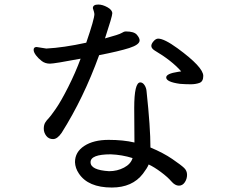

<svg xmlns="http://www.w3.org/2000/svg" viewBox="-20 -795 1040 850"><path d="M462.9 -37.1Q499 -37.1 529.1 -53Q559.1 -68.8 566.9 -95.2Q520 -109.9 470.2 -111.8Q380.9 -111.8 380.9 -76.9Q380.9 -42 462.9 -37.1ZM475.1 35.2Q370.1 35.2 329.1 -26.9Q313 -50.8 312 -77.1Q312 -122.1 353 -148.9Q394 -175.8 460.9 -175.8Q525.9 -175.8 575.2 -164.1L574.2 -316.9Q574.2 -430.2 601.1 -430.2Q611.8 -430.2 619.9 -418Q627.9 -405.8 628.9 -390.1Q646 -231 646 -142.1Q703.1 -118.2 742.7 -91.1Q782.2 -64 795.2 -51.5Q808.1 -39.1 808.1 -21Q808.1 -2.9 798.1 12Q788.1 26.9 772 26.9Q754.9 26.9 738.5 7.8Q722.2 -11.2 692.6 -33.2Q663.1 -55.2 638.2 -66.9Q631.8 -50.8 612.8 -25.9Q565.9 35.2 475.1 35.2ZM776.9 -423.8Q715.8 -432.1 715.8 -452.1Q715.8 -469.2 769 -477.1L782.2 -479Q740.2 -526.9 664.1 -571.8Q649.9 -581.1 649.9 -591.8Q649.9 -601.1 659.9 -612.5Q669.9 -624 680.2 -624Q707 -624 766.1 -581.1Q879.9 -498 879.9 -459Q879.9 -434.1 863 -428Q846.2 -421.9 824 -421.9Q801.8 -421.9 776.9 -423.8ZM336.9 -535.2Q220.2 -513.2 201.2 -513.2Q180.2 -513.2 165 -524.7Q149.9 -536.1 139.4 -550Q128.9 -564 128.9 -574.2Q128.9 -586.9 142.1 -586.9L185.1 -580.1Q261.2 -584 361.8 -606Q397.9 -710.9 397.9 -732.9Q397.9 -738.8 391.1 -758.8Q391.1 -774.9 415 -774.9Q434.1 -774.9 455.6 -762.9Q477.1 -751 477.1 -735.8Q477.1 -723.1 444.8 -625Q507.8 -642.1 518.3 -648.9Q528.8 -655.8 537.1 -655.8Q573.2 -655.8 585.7 -641.4Q598.1 -627 598.1 -616.2Q598.1 -597.2 552.5 -582.5Q506.8 -567.9 418.9 -550.8Q350.1 -360.8 252.9 -207Q233.9 -179.2 214.8 -179.2Q195.8 -179.2 184.8 -193.6Q173.8 -208 173.8 -225.1Q173.8 -242.2 180.4 -252.7Q187 -263.2 194.6 -270.5Q202.1 -277.8 226.1 -312Q250 -346.2 282 -409.7Q314 -473.1 336.9 -535.2Z"/></svg>

Font: LXGW WenKai Screen
Style: Regular
Weight: 400
Designer: LXGW / Fontworks Inc.
Foundry: LXGW / Fontworks Inc.
Version: Version 1.510;January 18,2025